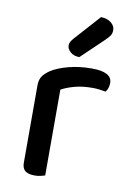

<svg xmlns="http://www.w3.org/2000/svg" viewBox="-82 -751 551 809"><g transform="rotate(10 194.0 -347.0)"><path d="M168 -369V-220H70V-370Q70 -394 80 -409Q90 -424 111 -438Q139 -456 184.5 -468Q230 -480 284 -480Q370 -480 370 -433Q370 -421 366.5 -411Q363 -401 357 -394Q347 -396 331.5 -398Q316 -400 300 -400Q258 -400 224.5 -391Q191 -382 168 -369ZM70 -264 168 -254V-2Q162 0 150 3Q138 6 124 6Q97 6 83.5 -4.5Q70 -15 70 -39ZM186 -591 284 -700Q312 -699 328 -685.5Q344 -672 344 -655Q344 -640 337 -630Q330 -620 314 -605L223 -518Q199 -518 184.5 -531Q170 -544 170 -559Q170 -568 174.5 -575.5Q179 -583 186 -591Z"/></g></svg>

Font: Baloo Tamma 2 Medium
Style: Regular
Weight: 500
Designer: Divya Kowshik, Shuchita Grover and Ek Type
Foundry: Ek Type
Version: Version 1.700